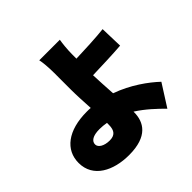

<svg xmlns="http://www.w3.org/2000/svg" viewBox="-181 -811 1063 1063"><g transform="rotate(-45 350.0 -279.5)"><path d="M288 -116C288 -71 270 -51 230 -51C188 -51 157 -69 157 -93C157 -118 181 -136 234 -136C252 -136 270 -134 288 -131ZM638 -515C576 -508 484 -504 420 -502V-535C420 -574 425 -619 429 -641H268C273 -620 277 -576 277 -533V-403C277 -360 280 -306 283 -253C273 -254 263 -254 253 -254C105 -254 20 -187 20 -85C20 29 127 82 249 82C395 82 436 10 436 -67V-71C493 -35 541 11 580 50L662 -79C611 -127 529 -187 428 -223C425 -277 421 -332 420 -372C485 -374 579 -377 642 -382Z"/></g></svg>

Font: GenEiGothic-pro-Heavy
Style: Bold
Weight: 900
Designer: Ryoko NISHIZUKA (kana & ideographs); Paul D. Hunt (Latin, Greek & Cyrillic); Wenlong ZHANG (bopomofo); Sandoll Communica
Foundry: Adobe Systems Incorporated; o_tamon
Version: Version 1.000.140830